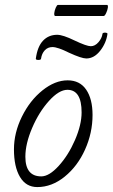

<svg xmlns="http://www.w3.org/2000/svg" viewBox="-20 -739 454 772"><path d="M201.2 -674.8Q197.3 -676.3 198.2 -686.3Q199.2 -696.3 204.1 -707.8Q209 -719.2 212.9 -719.2H411.1Q415 -717.8 413.6 -707.8Q412.1 -697.8 406.7 -686.3Q401.4 -674.8 397 -674.8ZM145 -502.9Q144.5 -498 134.3 -498Q124 -498 124 -502.9Q130.4 -551.3 152.8 -575.2Q175.3 -599.1 210 -599.1Q232.9 -599.1 279.8 -576.2Q328.1 -553.2 345.2 -553.2Q361.8 -553.2 375.7 -569.1Q389.6 -585 392.1 -603Q392.6 -606.4 397.5 -607.4Q402.3 -608.4 407.2 -607.2Q412.1 -606 412.1 -603Q407.2 -565.9 382.8 -534.9Q358.4 -503.9 327.1 -503.9Q308.1 -503.9 257.8 -526.9Q211.9 -549.8 190.9 -549.8Q172.4 -549.8 160.2 -536.9Q147.9 -523.9 145 -502.9ZM129.9 13.2Q84.5 13.2 60.3 -27.6Q36.1 -68.4 36.1 -138.2Q36.1 -205.1 68.1 -270Q100.1 -335 150.6 -375.5Q201.2 -416 252 -416Q300.8 -416 326.4 -378.7Q352.1 -341.3 352.1 -276.9Q352.1 -204.6 322 -137.7Q292 -70.8 240.2 -28.8Q188.5 13.2 129.9 13.2ZM146 -29.8Q177.7 -29.8 216.3 -72.3Q254.9 -114.7 281.5 -176Q308.1 -237.3 308.1 -287.1Q308.1 -377.9 251 -377.9Q217.3 -377.9 177 -333.3Q136.7 -288.6 109.4 -224.9Q82 -161.1 82 -108.9Q82 -29.8 146 -29.8Z"/></svg>

Font: Junicode SmCond Light
Style: Italic
Weight: 300
Width: 4
Italic angle: -11°
Designer: Peter S. Baker
Version: Version 2.206